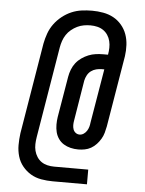

<svg xmlns="http://www.w3.org/2000/svg" viewBox="-58 -815 716 950"><g transform="rotate(5 300.0 -340.0)"><path d="M240 89Q211 89 182.5 84Q154 79 130.5 65Q107 51 89.5 29.5Q72 8 64 -19Q56 -46 56 -75Q56 -104 60 -134L135 -586Q140 -612 149 -637Q158 -662 174 -684Q190 -706 212 -723.5Q234 -741 258.5 -751.5Q283 -762 309 -765.5Q335 -769 361 -769Q389 -769 416.5 -764Q444 -759 467 -746.5Q490 -734 507.5 -713.5Q525 -693 534 -668Q543 -643 544.5 -615Q546 -587 542 -559L483 -205Q480 -189 475.5 -173Q471 -157 462.5 -142.5Q454 -128 442 -115Q430 -102 415 -93.5Q400 -85 383.5 -82Q367 -79 352 -79Q332 -79 313.5 -83.5Q295 -88 279.5 -97.5Q264 -107 253.5 -122Q243 -137 238.5 -155Q234 -173 234 -192.5Q234 -212 237 -231L271 -433Q274 -451 281 -469Q288 -487 299.5 -502Q311 -517 327.5 -528.5Q344 -540 361.5 -547Q379 -554 397.5 -556.5Q416 -559 434 -559H458Q461 -576 461.5 -593Q462 -610 458 -626.5Q454 -643 445 -656.5Q436 -670 423 -679Q410 -688 393.5 -692Q377 -696 359 -696Q342 -696 325.5 -693Q309 -690 293.5 -682.5Q278 -675 264 -663.5Q250 -652 240.5 -637.5Q231 -623 225.5 -607Q220 -591 217 -574L142 -122Q139 -104 138.5 -87Q138 -70 142 -54Q146 -38 155 -24Q164 -10 177 -1Q190 8 206.5 12Q223 16 240 16H410V89ZM352 -153Q363 -153 372.5 -159.5Q382 -166 388 -175.5Q394 -185 397 -195.5Q400 -206 401 -217L446 -485H434Q420 -485 406 -481.5Q392 -478 380.5 -469.5Q369 -461 362 -448Q355 -435 352 -421L319 -219Q317 -208 317 -197Q317 -186 320.5 -176Q324 -166 332.5 -159.5Q341 -153 352 -153Z"/></g></svg>

Font: Iosevka Curly Slab ExObl
Style: Regular
Weight: 400
Width: 7
Italic angle: -9°
Monospace: yes
Designer: Belleve Invis
Foundry: Belleve Invis
Version: Version 11.1.0; ttfautohint (v1.8.3)